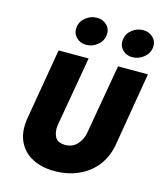

<svg xmlns="http://www.w3.org/2000/svg" viewBox="-141 -1061 1014 1198"><g transform="rotate(15 366.5 -462.5)"><path d="M227 -870Q222 -831 247.5 -804.5Q273 -778 312 -778Q351 -778 383.5 -803.5Q416 -829 421 -868Q426 -907 400.5 -933Q375 -959 336 -959Q297 -959 264.5 -934Q232 -909 227 -870ZM526 -870Q521 -831 546 -804.5Q571 -778 610 -778Q649 -778 682 -803.5Q715 -829 720 -868Q725 -907 699 -933Q673 -959 634 -959Q595 -959 563 -934Q531 -909 526 -870ZM156 -700 76 -230Q65 -145 94.5 -86Q124 -27 184 3.5Q244 34 324 34Q407 34 476.5 4Q546 -26 593 -85Q640 -144 654 -230L733 -700H540L461 -247Q453 -204 423 -172Q393 -140 344 -141Q296 -143 281 -174Q266 -205 271 -246L350 -700Z"/></g></svg>

Font: Jost* 800 Heavy Italic
Style: Italic
Weight: 800
Italic angle: -10°
Version: Version 3.200; ttfautohint (v0.97) -l 8 -r 50 -G 200 -x 14 -